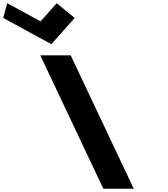

<svg xmlns="http://www.w3.org/2000/svg" viewBox="-464 -1167 1036 1187"><path d="M-419.2 -1147 -444.2 -1056 -146.6 -894 -2.2 -1056 -113.2 -1147 -213.3 -1035ZM-27 -825H-215L175 0H363Z"/></svg>

Font: Hussar
Style: BdOpOblFive
Weight: 700
Foundry: Cannot Into Space Fonts
Version: Version 2.00